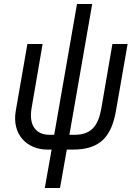

<svg xmlns="http://www.w3.org/2000/svg" viewBox="-20 -740 684 960"><path d="M218 8H238L204 200H280L314 8H345C484 8 538 -61 560 -187L618 -520H542L487 -200C472 -115 440 -66 353 -66H327L441 -720H365L251 -66H227C165 -66 122 -107 138 -200L193 -520H117L59 -187C38 -66 116 8 218 8Z"/></svg>

Font: Fixel Text 20240404
Style: Italic
Weight: 400
Width: 4
Italic angle: -10°
Designer: AlfaBravo + MacPaw
Foundry: Kyrylo Tkachov, Marchela Mozhyna, Serhii Makarenko, Maria Weinstein, Zakhar Kryvoshyya
Version: Version 1.211;Glyphs 3.2 (3225)